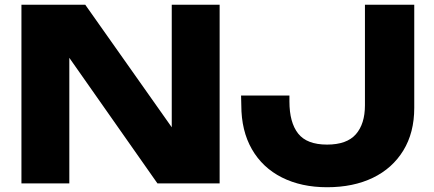

<svg xmlns="http://www.w3.org/2000/svg" viewBox="-20 -770 1820 806"><path d="M765 -145 701 -132V-750H902V0H641L208 -617L271 -630V0H70V-750H338ZM992 -369H1195V-344Q1195 -256 1231.5 -209.5Q1268 -163 1353 -163Q1436 -163 1474 -206.5Q1512 -250 1512 -328V-750H1719V-317Q1719 -213 1673 -138Q1627 -63 1545 -23.5Q1463 16 1353 16Q1245 16 1163.5 -25Q1082 -66 1037.5 -143.5Q993 -221 993 -328Z"/></svg>

Font: Unbounded
Style: Bold
Weight: 700
Designer: Luke Prowse, Jean-Baptiste Morizot, Fátima Lázaro, Florian Runge
Foundry: NaN
Version: Version 1.700